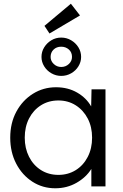

<svg xmlns="http://www.w3.org/2000/svg" viewBox="-20 -1002 660 1032"><path d="M277 10Q209 10 154 -25.5Q99 -61 67 -122.5Q35 -184 35 -262Q35 -341 68 -402Q101 -463 157 -498Q213 -533 281 -533Q345 -533 394.5 -504.5Q444 -476 470 -430L472 -522H547V0H471V-94Q443 -49 391.5 -19.5Q340 10 277 10ZM294 -62Q346 -62 387 -87.5Q428 -113 451.5 -158.5Q475 -204 475 -262Q475 -320 451.5 -365Q428 -410 387 -436Q346 -462 294 -462Q241 -462 200 -436Q159 -410 136 -365Q113 -320 113 -262Q113 -205 136 -159.5Q159 -114 200 -88Q241 -62 294 -62ZM309 -594Q281 -594 256.5 -608Q232 -622 217.5 -645.5Q203 -669 203 -696Q203 -724 217.5 -747.5Q232 -771 256 -785.5Q280 -800 309 -800Q338 -800 362.5 -785.5Q387 -771 401.5 -747.5Q416 -724 416 -696Q416 -669 401.5 -645.5Q387 -622 362.5 -608Q338 -594 309 -594ZM309 -642Q333 -642 350 -658Q367 -674 367 -696Q367 -721 350 -736Q333 -751 309 -751Q284 -751 268 -735.5Q252 -720 252 -696Q252 -674 269 -658Q286 -642 309 -642ZM246 -822 219 -863 361 -982 410 -919Z"/></svg>

Font: Lexend Light
Style: Regular
Weight: 300
Designer: Bonnie Shaver-Troup, Thomas Jockin
Foundry: Lexend
Version: Version 1.007; ttfautohint (v1.8.3)